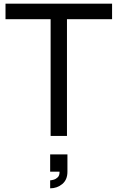

<svg xmlns="http://www.w3.org/2000/svg" viewBox="-20 -740 640 1045"><path d="M255.5 0V-635.5H10V-720H590V-635.5H344.5V0ZM253 285V241.5Q259.5 241.5 272 238Q284.5 234.5 294.2 225Q304 215.5 304 198Q304 196.5 304 194.5H253V100.5H347V194.5Q347 238.5 318.8 261.8Q290.5 285 253 285Z"/></svg>

Font: Cns Manrope Med
Style: Regular
Weight: 500
Designer: Mikhail Sharanda
Foundry: Mikhail Sharanda
Version: Version 4.504